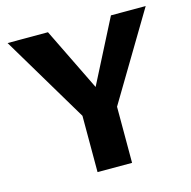

<svg xmlns="http://www.w3.org/2000/svg" viewBox="-99 -756 851 854"><g transform="rotate(-15 327.0 -329.0)"><path d="M268 -224 9 -658H195L369 -302ZM247 0V-314H406V0ZM386 -225 303 -302 485 -658H645Z"/></g></svg>

Font: Ysabeau Office ExtraBold
Style: Regular
Weight: 800
Designer: Christian Thalmann (Catharsis Fonts)
Version: Version 2.001;gftools[0.9.30]; featfreeze: tnum,lnum,ss02